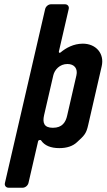

<svg xmlns="http://www.w3.org/2000/svg" viewBox="-20 -687 498 897"><path d="M255 -446 301 -645C304 -657 296 -667 284 -667H218C206 -667 194 -657 191 -645L3 168C0 180 8 190 20 190H86C98 190 110 180 113 168L158 -27C159 -33 169 -35 172 -31C188 -7 217 5 257 5C292 5 320 -4 340 -23C375 -55 383 -63 392 -103L455 -377C469 -436 429 -483 367 -483C324 -483 288 -463 263 -442C259 -438 254 -441 255 -446ZM295 -388C328 -388 344 -366 337 -335L294 -148C287 -116 271 -90 227 -90C185 -90 178 -114 186 -149L229 -335C235 -361 259 -388 295 -388Z"/></svg>

Font: DIN Rundschrift
Style: MittelKursiv
Weight: 400
Version: Version 1.027